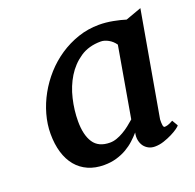

<svg xmlns="http://www.w3.org/2000/svg" viewBox="-83 -860 594 585"><g transform="rotate(-20 214.0 -568.0)"><path d="M161.6 -362.8Q132.8 -362.8 110.1 -372.8Q87.4 -382.8 71.8 -401.6Q56.2 -420.4 48.1 -447.3Q40 -474.1 40 -507.8Q40 -538.6 48.8 -570.1Q57.6 -601.6 73.7 -630.6Q89.8 -659.7 112.5 -685.1Q135.3 -710.4 163.3 -729.2Q191.4 -748 223.9 -759Q256.3 -770 292 -770Q314 -770 337.2 -765.6Q360.4 -761.2 377 -755.9L428.2 -774.4L368.7 -435.5Q368.2 -423.3 369.4 -416.3Q370.6 -409.2 374.5 -409.2Q378.4 -409.2 384.5 -410.9Q390.6 -412.6 401.9 -418.9L413.1 -399.9Q411.6 -397 403.1 -390.9Q394.5 -384.8 382.3 -378.7Q370.1 -372.6 355.5 -367.7Q340.8 -362.8 326.2 -362.8Q314.9 -362.8 305.9 -367.4Q296.9 -372.1 291 -380.1Q285.2 -388.2 283 -399.4Q280.8 -410.6 283.7 -423.8Q273.9 -412.6 262.2 -401.9Q250.5 -391.1 235.4 -382.3Q220.2 -373.5 201.9 -368.2Q183.6 -362.8 161.6 -362.8ZM201.7 -420.9Q212.4 -420.9 223.6 -424.8Q234.9 -428.7 245.8 -435.1Q256.8 -441.4 267.1 -449.5Q277.3 -457.5 286.1 -465.3L325.7 -693.4Q316.9 -706.1 304.2 -713.1Q291.5 -720.2 279.8 -720.2Q240.7 -720.2 212.9 -701.4Q185.1 -682.6 167 -653.1Q148.9 -623.5 140.4 -587.2Q131.8 -550.8 131.8 -515.1Q131.8 -470.7 148.2 -445.8Q164.6 -420.9 201.7 -420.9Z"/></g></svg>

Font: Merriweather
Style: Italic
Weight: 400
Italic angle: -7°
Designer: Eben Sorkin ( eben@eyebytes.com )
Foundry: Eben Sorkin ( eben@eyebytes.com )
Version: Version 1.005; ttfautohint (v0.97) -l 13 -r 13 -G 200 -x 24 